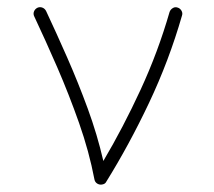

<svg xmlns="http://www.w3.org/2000/svg" viewBox="-20 -512 589 528"><path d="M83 -490.7Q89.8 -493.7 96.7 -491Q103.5 -488.3 106.9 -481.4Q134.8 -421.9 164.8 -353.8Q194.8 -285.6 221.2 -213.6Q247.6 -141.6 264.2 -69.3Q318.8 -161.6 366.7 -265.4Q414.6 -369.1 446.3 -479Q448.7 -485.8 455.1 -489.7Q461.4 -493.7 468.3 -491.2Q475.1 -489.3 479 -482.7Q482.9 -476.1 480.5 -469.2Q444.8 -345.2 389.9 -229.2Q335 -113.3 272.5 -12.7Q269.5 -6.3 262.2 -4.9Q254.9 -2.9 248 -6.8Q241.2 -10.7 239.7 -18.6Q225.1 -95.2 197.5 -173.6Q169.9 -252 137.5 -326.7Q105 -401.4 74.2 -466.8Q70.8 -473.6 73.5 -480.5Q76.2 -487.3 83 -490.7Z"/></svg>

Font: Mikhak-DS1-FD ExtraLight
Style: Regular
Weight: 200
Designer: Amin Abedi
Version: Version 3.2